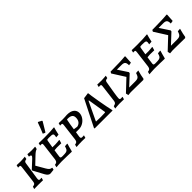

<svg xmlns="http://www.w3.org/2000/svg" viewBox="254 -2024 3294 3294"><g transform="rotate(-45 1901.5 -377.0)"><path d="M140 -431Q140 -444 134.5 -449Q129 -454 115 -454L91 -453L88 -459L99 -501Q111 -501 142 -499.5Q173 -498 199 -498Q220 -498 255 -501Q290 -504 301 -505L292 -458Q261 -453 249.5 -443.5Q238 -434 235 -413L187 -98Q185 -80 185 -74Q185 -58 191.5 -51.5Q198 -45 213 -45Q225 -45 234 -46Q243 -47 246 -47L249 -43L236 2Q224 2 191.5 1Q159 0 127 0Q93 0 63 1Q33 2 23 2L36 -43Q72 -48 84.5 -59.5Q97 -71 101 -104L139 -413Q140 -420 140 -431ZM367 -391Q396 -417 396 -434Q396 -444 386 -448.5Q376 -453 355 -455L352 -460L363 -504Q373 -503 406 -500.5Q439 -498 458 -498Q484 -498 510 -499.5Q536 -501 545 -502L548 -495L538 -454Q513 -445 491.5 -429.5Q470 -414 433 -378L319 -269L412 -108Q433 -72 452 -56.5Q471 -41 497 -40L501 -34L492 2Q480 3 452.5 6.5Q425 10 407 11Q362 11 327 -54L224 -246L227 -261Z M770 -53Q827 -53 852.5 -59Q878 -65 890.5 -83Q903 -101 915 -144L972 -149L976 -142Q972 -130 959.5 -88.5Q947 -47 937 -2L930 5Q905 4 824 2Q743 0 686 0Q644 0 606 3.5Q568 7 557 8L568 -40Q602 -44 616 -58Q630 -72 635 -106L673 -412Q674 -420 674 -431Q674 -444 669 -449Q664 -454 652 -454L627 -453L623 -458L634 -501Q647 -500 685.5 -499Q724 -498 768 -498Q926 -498 1009 -508L1013 -502Q1009 -491 998 -450Q987 -409 978 -363L917 -359Q918 -364 921 -379Q924 -394 924 -405Q924 -422 915.5 -430Q907 -438 886.5 -440.5Q866 -443 822 -443Q800 -443 790.5 -441Q781 -439 777.5 -434Q774 -429 772 -416L750 -284L826 -283Q843 -283 876 -286.5Q909 -290 920 -291L924 -285L906 -225Q895 -225 864.5 -226Q834 -227 801 -227Q772 -227 740 -222L729 -150Q720 -94 720 -82Q720 -63 730 -58Q740 -53 770 -53ZM847 -550 835 -548 798 -566Q833 -645 874 -762L885 -765L947 -732L949 -720Z M1144 -500Q1186 -498 1214 -498Q1242 -498 1274.5 -500Q1307 -502 1320 -503Q1407 -503 1451 -467.5Q1495 -432 1495 -376Q1495 -326 1466.5 -281Q1438 -236 1391 -208.5Q1344 -181 1292 -181H1219L1205 -91Q1204 -85 1204 -74Q1204 -58 1211.5 -51.5Q1219 -45 1237 -45Q1249 -45 1260 -46Q1271 -47 1275 -47L1277 -43L1264 2Q1254 2 1226.5 1Q1199 0 1174 0Q1145 0 1102.5 2Q1060 4 1046 6L1057 -41Q1090 -46 1103 -59Q1116 -72 1120 -105L1158 -412Q1159 -419 1159 -430Q1159 -443 1154 -448.5Q1149 -454 1137 -454L1110 -453L1107 -458L1119 -501Q1132 -501 1144 -500ZM1396 -360Q1396 -404 1368 -425Q1340 -446 1280 -446Q1267 -446 1264.5 -444Q1262 -442 1261 -433Q1244 -354 1229 -243L1301 -232Q1348 -242 1372 -274.5Q1396 -307 1396 -360Z M1730 -495 1833 -509H1839Q1843 -460 1872.5 -288Q1902 -116 1928 -5L1920 0H1494L1486 -10ZM1762 -409H1752L1592 -72L1595 -67L1706 -64L1809 -67L1816 -76Z M2146 -77Q2146 -59 2152.5 -52Q2159 -45 2173 -45Q2187 -45 2197 -46Q2207 -47 2210 -47L2213 -43L2200 2Q2188 2 2154 1Q2120 0 2087 0Q2060 0 2026 3.5Q1992 7 1982 8L1993 -38Q2029 -45 2043 -58.5Q2057 -72 2061 -104L2099 -413Q2100 -420 2100 -431Q2100 -444 2094.5 -449Q2089 -454 2075 -454L2046 -453Q2044 -457 2044 -459L2055 -501Q2071 -501 2085 -500Q2129 -498 2159 -498Q2182 -498 2218 -501Q2254 -504 2266 -505L2256 -458Q2225 -454 2213.5 -446Q2202 -438 2198 -416Q2180 -317 2163 -208.5Q2146 -100 2146 -77Z M2687 -12 2671 2 2374 -2 2304 4 2294 -44 2502 -240 2358 -467 2373 -496 2586 -500Q2662 -502 2731 -509L2738 -501Q2735 -469 2729 -358L2675 -349Q2676 -402 2657 -423Q2638 -444 2589 -444H2474L2590 -267L2587 -246L2407 -78H2555Q2590 -78 2609.5 -85.5Q2629 -93 2641.5 -112Q2654 -131 2666 -170L2720 -174L2723 -171Q2697 -80 2687 -12Z M3026 -53Q3083 -53 3108.5 -59Q3134 -65 3146.5 -83Q3159 -101 3171 -144L3228 -149L3232 -142Q3228 -130 3215.5 -88.5Q3203 -47 3193 -2L3186 5Q3161 4 3080 2Q2999 0 2942 0Q2900 0 2862 3.5Q2824 7 2813 8L2824 -40Q2858 -44 2872 -58Q2886 -72 2891 -106L2929 -412Q2930 -420 2930 -431Q2930 -444 2925 -449Q2920 -454 2908 -454L2883 -453L2879 -458L2890 -501Q2903 -500 2941.5 -499Q2980 -498 3024 -498Q3182 -498 3265 -508L3269 -502Q3265 -491 3254 -450Q3243 -409 3234 -363L3173 -359Q3174 -364 3177 -379Q3180 -394 3180 -405Q3180 -422 3171.5 -430Q3163 -438 3142.5 -440.5Q3122 -443 3078 -443Q3056 -443 3046.5 -441Q3037 -439 3033.5 -434Q3030 -429 3028 -416L3006 -284L3082 -283Q3099 -283 3132 -286.5Q3165 -290 3176 -291L3180 -285L3162 -225Q3151 -225 3120.5 -226Q3090 -227 3057 -227Q3028 -227 2996 -222L2985 -150Q2976 -94 2976 -82Q2976 -63 2986 -58Q2996 -53 3026 -53Z M3700 -12 3684 2 3387 -2 3317 4 3307 -44 3515 -240 3371 -467 3386 -496 3599 -500Q3675 -502 3744 -509L3751 -501Q3748 -469 3742 -358L3688 -349Q3689 -402 3670 -423Q3651 -444 3602 -444H3487L3603 -267L3600 -246L3420 -78H3568Q3603 -78 3622.5 -85.5Q3642 -93 3654.5 -112Q3667 -131 3679 -170L3733 -174L3736 -171Q3710 -80 3700 -12Z"/></g></svg>

Font: Alegreya SC Medium
Style: Italic
Weight: 500
Italic angle: -7°
Designer: Juan Pablo del Peral
Foundry: Huerta Tipografica
Version: Version 2.007; ttfautohint (v1.6)